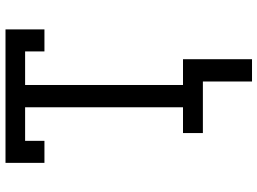

<svg xmlns="http://www.w3.org/2000/svg" viewBox="-142 -634 958 715"><g transform="rotate(-90 337.5 -276.0)"><path d="M392 183V0H200V-74H296V-662H171V-590H89V-735H586V-590H504V-662H379V-74H475V183Z"/></g></svg>

Font: Iosevka Plex Etoile
Style: Regular
Weight: 400
Designer: Belleve Invis
Foundry: Belleve Invis
Version: Version 25.1.1; ttfautohint (v1.8.4)